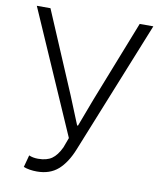

<svg xmlns="http://www.w3.org/2000/svg" viewBox="-83 -795 721 873"><g transform="rotate(10 277.0 -358.0)"><path d="M147 13Q112 13 85 3L100 -53Q118 -45 142 -45Q182 -45 205.5 -61.5Q229 -78 247 -116L264 -162L16 -729H79L238 -355L291 -225H295L344 -355L491 -729H554L308 -118Q282 -53 244 -20Q206 13 147 13Z"/></g></svg>

Font: NotoSansHansLight
Style: Regular
Weight: 300
Designer: Ryoko NISHIZUKA  (kana & ideographs); Paul D. Hunt (Latin, Greek & Cyrillic); Wenlong ZHANG  (bopomofo); Sandoll Communi
Foundry: Adobe Systems Incorporated
Version: Version 1.00;December 8, 2021;FontCreator 13.0.0.2675 64-bit